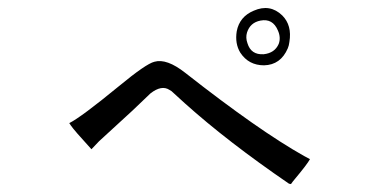

<svg xmlns="http://www.w3.org/2000/svg" viewBox="-20 -562 960 485"><path d="M707 -440Q689 -398 647 -397Q608 -397 587 -429Q573 -452 578 -483Q585 -520 621 -535Q662 -553 693 -523Q718 -498 711 -456Q710 -447 707 -440ZM682 -485Q669 -516 638 -510Q612 -505 604 -480Q600 -467 605 -453Q614 -423 646 -425Q674 -428 684 -451Q690 -467 682 -485ZM763 -160Q756 -147 725 -110Q719 -103 715 -97L710 -98Q555 -204 447 -301Q415 -330 413 -332Q411 -333 408 -335Q388 -348 360 -326L315 -283L230 -205Q220 -195 211 -185Q167 -233 159 -245Q157 -248 155 -251Q185 -266 280 -344Q349 -401 370 -406Q401 -415 448 -378Q634 -232 748 -168Q756 -164 763 -160Z"/></svg>

Font: cwTeXYen
Style: Medium
Weight: 500
Version: Version 1.17